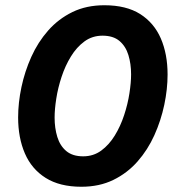

<svg xmlns="http://www.w3.org/2000/svg" viewBox="-20 -700 672 732"><path d="M290.3 12Q207.8 12 154.2 -21.7Q100.7 -55.3 74.9 -115Q49.1 -174.7 49.1 -252.1Q49.1 -307.9 61.7 -367.7Q74.3 -427.4 99.4 -483.3Q124.5 -539.2 163.6 -583.6Q202.7 -628 256 -654Q309.3 -680 377.7 -680Q461.2 -680 514.3 -646.5Q567.3 -612.9 593.1 -553.5Q618.9 -494 618.9 -415.9Q618.9 -360.1 606.3 -300.3Q593.7 -240.6 568.6 -184.7Q543.5 -128.8 504.4 -84.4Q465.3 -40 412 -14Q358.7 12 290.3 12ZM297 -104Q336.1 -104 366 -125.9Q395.9 -147.8 417.6 -183.3Q439.4 -218.8 453.2 -260.9Q467.1 -303 473.4 -344.1Q479.8 -385.2 479.8 -416.5Q479.8 -456.6 469.5 -490.2Q459.2 -523.7 435.4 -543.9Q411.5 -564 371 -564Q331.9 -564 302 -542.1Q272.1 -520.2 250.4 -484.7Q228.6 -449.2 214.8 -407.1Q200.9 -365 194.6 -324.3Q188.2 -283.6 188.2 -251.5Q188.2 -211.6 198.5 -177.9Q208.8 -144.3 232.7 -124.1Q256.7 -104 297 -104Z"/></svg>

Font: Atkinson Hyperlegible Mono ExtraLight
Style: Italic
Weight: 200
Italic angle: -12°
Monospace: yes
Designer: Elliott Scott, Megan Eiswerth, Linus Boman, Theodore Petrosky, Letters from Sweden
Foundry: Applied Design Works, Letters from Sweden
Version: Version 2.001